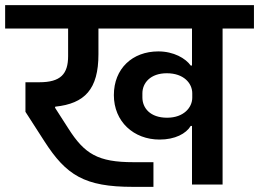

<svg xmlns="http://www.w3.org/2000/svg" viewBox="-40 -718 1008 747"><path d="M477 9H557V-87H479C341 -87 289 -119 226 -218L174 -299L175 -303C290 -315 343 -371 343 -507V-607H707V-463H702C682 -491 636 -518 576 -518C475 -518 403 -451 403 -348C403 -245 480 -175 581 -175C641 -175 684 -198 702 -228H707V0H826V-607H948V-698H-20V-607H225V-500C225 -430 196 -398 113 -398H59V-283L133 -168C218 -36 289 9 477 9ZM610 -260C544 -260 514 -298 514 -339V-355C514 -395 545 -433 609 -433C675 -433 708 -394 708 -355V-338C708 -300 675 -260 610 -260Z"/></svg>

Font: IBM Plex Devanagari Medium
Style: Regular
Weight: 600
Designer: Mike Abbink, Paul van der Laan, Pieter van Rosmalen, Erin McLaughlin
Foundry: Bold Monday
Version: Version 1.0